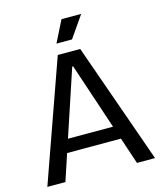

<svg xmlns="http://www.w3.org/2000/svg" viewBox="-123 -927 853 1016"><g transform="rotate(-15 304.0 -419.0)"><path d="M9 0 243 -660H366L599 0H500L306 -581H301L108 0ZM117 -146V-218H501V-146ZM337 -720H252L311 -838H419Z"/></g></svg>

Font: Bricolage Grotesque 96pt
Style: Regular
Weight: 400
Version: Version 1.001;gftools[0.9.33.dev8+g029e19f]